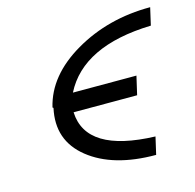

<svg xmlns="http://www.w3.org/2000/svg" viewBox="-79 -562 660 651"><g transform="rotate(-15 251.0 -236.5)"><path d="M97 -236Q96 -236 96 -237L94 -238Q119 -344 236.5 -412.5Q354 -481 502 -481L488 -420Q247 -413 174 -269H397L382 -204H159Q165 -61 406 -53L392 8Q242 8 157.5 -59.5Q73 -127 97 -236Z"/></g></svg>

Font: Coval
Style: ExtraLight Italic
Weight: 200
Foundry: Context Ltd
Version: Version 001.000